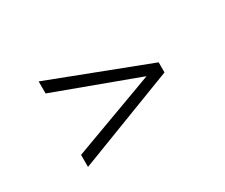

<svg xmlns="http://www.w3.org/2000/svg" viewBox="-83 -702 1036 884"><g transform="rotate(-30 435.0 -260.5)"><path d="M696.3 -234.4 173.8 -33.7V-97.7L616.2 -260.7L173.8 -424.3V-488.3L696.3 -288.1Z"/></g></svg>

Font: Scheherazade New SemiBold
Style: Regular
Weight: 600
Designer: SIL International
Foundry: SIL International
Version: Version 4.000